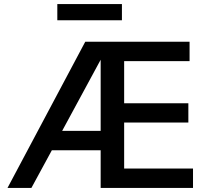

<svg xmlns="http://www.w3.org/2000/svg" viewBox="-20 -928 1036 948"><path d="M287 -282 477 -633V-282ZM933 -96H593V-323H910V-418H593V-626H916V-722H401L17 0H135L236 -186H477V0H933ZM582 -908H263V-828H582Z"/></svg>

Font: Perun Medium
Style: Regular
Weight: 500
Foundry: Copyright (c) Stefan Peev, Context Ltd, 2016
Version: Version 1.089